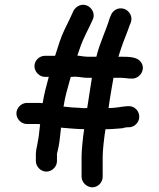

<svg xmlns="http://www.w3.org/2000/svg" viewBox="-20 -704 679 819"><path d="M418 50V-38C418 -63 425 -124 430 -153H441C458 -153 488 -156 502 -157C509 -159 516 -161 524 -161H531C544 -162 554 -167 562 -176C589 -205 567 -253 528 -251H521C496 -249 473 -243 443 -243C447 -271 451 -298 456 -326L464 -372H498C508 -372 522 -370 531 -369H539C576 -365 606 -410 579 -442C563 -461 531 -462 498 -462H485C489 -475 493 -486 496 -496C507 -530 522 -563 533 -596L538 -608C548 -635 529 -660 510 -666C483 -675 460 -658 453 -639L448 -627C431 -570 406 -523 391 -462H354C342 -462 330 -464 319 -466C316 -466 313 -466 310 -467C314 -478 318 -489 321 -499C336 -544 358 -580 375 -619C388 -644 372 -670 354 -679C328 -692 304 -676 294 -659C282 -631 269 -606 255 -577C238 -542 229 -509 215 -466H172C148 -466 127 -446 127 -422C127 -398 148 -376 172 -376H188C177 -335 169 -307 162 -264C154 -265 146 -265 139 -265H95C71 -265 50 -244 50 -220C50 -196 71 -175 95 -175H139C142 -175 146 -175 151 -174C151 -171 151 -168 150 -165C147 -137 145 -117 142 -104C139 -82 133 -65 133 -47V-17C133 7 154 28 178 28C202 28 223 7 223 -17V-47C223 -49 224 -52 225 -56C233 -88 235 -109 240 -156V-160C242 -159 244 -159 246 -159C275 -157 308 -153 339 -153C334 -122 328 -63 328 -38V50C328 74 350 95 374 95C398 95 418 74 418 50ZM354 -372H372C366 -329 358 -287 352 -243C342 -242 331 -243 320 -244C297 -245 276 -246 255 -249H251C258 -295 267 -322 279 -366C280 -369 281 -373 282 -376C287 -376 292 -376 297 -377C315 -377 335 -372 354 -372Z"/></svg>

Font: Electronic
Style: Blk
Weight: 900
Version: Version 1.011